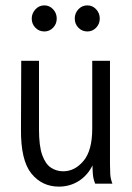

<svg xmlns="http://www.w3.org/2000/svg" viewBox="-20 -683 490 714"><path d="M199 11Q136 11 96.5 -38Q57 -87 58 -202L59 -457H125V-202Q125 -140 137 -106.5Q149 -73 169.5 -59.5Q190 -46 215 -46Q258 -46 290.5 -84.5Q323 -123 323 -205V-457H389V-71Q389 -53 390 -35.5Q391 -18 398 0H334Q327 -17 325.5 -34Q324 -51 324 -68Q306 -31 273 -10Q240 11 199 11ZM145 -566Q125 -566 111.5 -580Q98 -594 98 -614Q98 -633 111.5 -648Q125 -663 145 -663Q164 -663 177.5 -648.5Q191 -634 191 -614Q191 -594 177.5 -580Q164 -566 145 -566ZM305 -566Q285 -566 271.5 -580Q258 -594 258 -614Q258 -634 271.5 -648.5Q285 -663 305 -663Q324 -663 337.5 -648.5Q351 -634 351 -614Q351 -594 337.5 -580Q324 -566 305 -566Z"/></svg>

Font: Inconsolata SemiCondensed
Style: Regular
Weight: 400
Width: 4
Monospace: yes
Designer: Raph Levien, Cyreal, Brenton Simpson
Foundry: Raph Levien, Cyreal, Google
Version: Version 3.000; ttfautohint (v1.8.2.53-6de2)